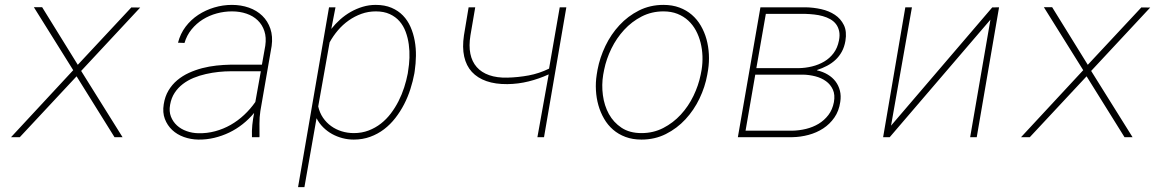

<svg xmlns="http://www.w3.org/2000/svg" viewBox="-20 -558 4735 781"><path d="M296.4 -294.4 514.2 -527.8 550.3 -527.3 310.1 -269.5 478.5 0H445.8L291.5 -247.6L60.5 0H24.9L277.8 -272.5L117.7 -528.8H151.4Z M1004.9 0Q1003.9 -25.4 1006.3 -49.6Q1008.8 -73.7 1013.7 -98.6Q992.7 -73.2 967 -53Q941.4 -32.7 912.4 -18.8Q883.3 -4.9 851.6 2.7Q819.8 10.3 786.6 9.8Q755.9 9.3 728 -0.7Q700.2 -10.7 680.4 -29.3Q660.6 -47.9 650.6 -74.2Q640.6 -100.6 646 -133.8Q650.9 -165.5 665.3 -189.7Q679.7 -213.9 700.9 -231.7Q722.2 -249.5 748.3 -261.5Q774.4 -273.4 802.7 -280.8Q831.1 -288.1 860.4 -291.3Q889.6 -294.4 917 -294.9H1045.4L1059.1 -372.1Q1064 -405.8 1055.4 -431.6Q1046.9 -457.5 1028.3 -475.3Q1009.8 -493.2 982.7 -502.4Q955.6 -511.7 923.8 -511.7Q892.1 -511.7 861.6 -503.4Q831.1 -495.1 804.9 -478.8Q778.8 -462.4 759.3 -438.5Q739.7 -414.6 730.5 -383.3L704.1 -384.3Q713.4 -420.9 735.1 -449.5Q756.8 -478 786.6 -497.6Q816.4 -517.1 851.6 -527.6Q886.7 -538.1 923.3 -538.1Q960.4 -538.1 992.4 -526.9Q1024.4 -515.6 1046.9 -493.9Q1069.3 -472.2 1079.8 -441.2Q1090.3 -410.2 1085 -371.1L1039.1 -106.4Q1035.2 -80.6 1035.4 -55.4Q1035.6 -30.3 1035.6 -4.4L1035.2 0ZM786.1 -16.1Q821.8 -15.1 855.2 -24.2Q888.7 -33.2 918.2 -50Q947.8 -66.9 973.1 -90.6Q998.5 -114.3 1018.6 -143.1L1041 -268.1H918.5Q895 -268.1 869.1 -265.4Q843.3 -262.7 817.4 -256.8Q791.5 -251 767.6 -241.2Q743.7 -231.4 723.9 -216.3Q704.1 -201.2 690.4 -180.4Q676.8 -159.7 671.9 -131.8Q667 -105 675.3 -83.7Q683.6 -62.5 700 -47.6Q716.3 -32.7 739 -24.7Q761.7 -16.6 786.1 -16.1Z M1665.5 -259.3Q1659.7 -228 1649.4 -195.8Q1639.2 -163.6 1623.8 -133.8Q1608.4 -104 1588.1 -77.9Q1567.9 -51.8 1542.2 -32.2Q1516.6 -12.7 1485.8 -1.5Q1455.1 9.8 1418.9 9.8Q1395.5 9.8 1373 3.9Q1350.6 -2 1330.8 -12.9Q1311 -23.9 1294.7 -40Q1278.3 -56.2 1267.6 -77.1L1218.3 203.1H1192.4L1318.4 -528.3H1344.7L1327.6 -440.4Q1343.8 -460.9 1363.8 -478.8Q1383.8 -496.6 1407 -509.8Q1430.2 -522.9 1455.6 -530.5Q1481 -538.1 1508.3 -538.1Q1544.9 -538.1 1572.5 -526.4Q1600.1 -514.6 1619.1 -494.9Q1638.2 -475.1 1649.9 -448.5Q1661.6 -421.9 1667 -391.8Q1672.4 -361.8 1671.9 -330.6Q1671.4 -299.3 1667 -269.5ZM1640.1 -269.5Q1644.5 -294.9 1645.5 -322.8Q1646.5 -350.6 1642.8 -377.4Q1639.2 -404.3 1630.1 -428.7Q1621.1 -453.1 1605.2 -471.4Q1589.4 -489.7 1565.4 -500.7Q1541.5 -511.7 1508.8 -511.7Q1478 -511.7 1450.2 -501.7Q1422.4 -491.7 1398.2 -474.6Q1374 -457.5 1354.5 -434.6Q1335 -411.6 1320.8 -385.7L1274.4 -125Q1280.3 -99.1 1293.9 -79.1Q1307.6 -59.1 1326.9 -45.2Q1346.2 -31.2 1369.9 -23.9Q1393.6 -16.6 1419.4 -16.6Q1451.7 -16.6 1479.2 -27.1Q1506.8 -37.6 1529.3 -55.2Q1551.8 -72.8 1569.6 -96.2Q1587.4 -119.6 1601.1 -146.5Q1614.7 -173.3 1624 -202.1Q1633.3 -231 1638.7 -259.3Z M2192.9 0H2166L2211.9 -255.4Q2172.4 -237.3 2130.1 -226.8Q2087.9 -216.3 2043.9 -215.8Q1995.1 -215.3 1958.7 -228Q1922.4 -240.7 1899.4 -265.6Q1876.5 -290.5 1868.2 -327.9Q1859.9 -365.2 1867.2 -414.1L1886.2 -528.3H1913.1L1893.6 -414.1Q1886.7 -371.6 1893.3 -339.4Q1899.9 -307.1 1919.2 -285.2Q1938.5 -263.2 1970 -252.2Q2001.5 -241.2 2043.9 -242.2Q2087.4 -243.2 2130.6 -251.2Q2173.8 -259.3 2213.4 -278.8L2256.8 -528.3H2283.7Z M2410.6 -274.4Q2419.9 -323.7 2442.6 -371.1Q2465.3 -418.5 2499.8 -455.6Q2534.2 -492.7 2579.3 -515.4Q2624.5 -538.1 2678.7 -538.1Q2714.8 -538.1 2743.7 -527.3Q2772.5 -516.6 2794.2 -497.8Q2815.9 -479 2830.8 -453.4Q2845.7 -427.7 2853.8 -398.4Q2861.8 -369.1 2863.5 -337.4Q2865.2 -305.7 2860.4 -274.4L2856.9 -253.9Q2848.1 -204.6 2825.4 -157.2Q2802.7 -109.9 2768.3 -72.8Q2733.9 -35.6 2688.7 -12.9Q2643.6 9.8 2589.4 9.8Q2553.2 9.8 2524.4 -1Q2495.6 -11.7 2473.9 -30.5Q2452.1 -49.3 2437.3 -75Q2422.4 -100.6 2414.1 -129.9Q2405.8 -159.2 2404.1 -190.9Q2402.3 -222.7 2407.2 -253.9ZM2433.6 -253.9Q2426.8 -212.9 2432.4 -170.7Q2438 -128.4 2456.8 -94.2Q2475.6 -60.1 2508.3 -38.3Q2541 -16.6 2589.4 -16.6Q2637.7 -16.6 2678 -37.4Q2718.3 -58.1 2749.3 -91.8Q2780.3 -125.5 2800.8 -168Q2821.3 -210.4 2830.1 -253.9L2834 -274.4Q2838.4 -301.8 2837.4 -329.8Q2836.4 -357.9 2829.8 -384.3Q2823.2 -410.6 2810.8 -433.8Q2798.3 -457 2779.5 -474.4Q2760.7 -491.7 2735.6 -501.7Q2710.4 -511.7 2678.7 -511.7Q2630.9 -511.7 2590.3 -491Q2549.8 -470.2 2518.8 -436.5Q2487.8 -402.8 2467 -360.4Q2446.3 -317.9 2437.5 -274.4Z M2981.4 0 3073.2 -528.3H3256.8Q3288.6 -527.8 3320.3 -520.8Q3352.1 -513.7 3376 -497.8Q3399.9 -481.9 3412.6 -456.1Q3425.3 -430.2 3418.9 -391.6Q3414.6 -366.7 3404.3 -347.9Q3394 -329.1 3378.9 -314.9Q3363.8 -300.8 3344.5 -290.5Q3325.2 -280.3 3302.7 -272.9L3304.7 -271.5Q3328.1 -266.1 3347.2 -254.6Q3366.2 -243.2 3378.7 -226.8Q3391.1 -210.4 3396.5 -189.2Q3401.9 -168 3397.9 -143.1Q3392.6 -106.4 3374 -79.8Q3355.5 -53.2 3328.6 -35.6Q3301.8 -18.1 3269 -9.3Q3236.3 -0.5 3202.6 0ZM3052.2 -254.4 3012.7 -26.4H3202.6Q3231 -26.9 3258.8 -33.7Q3286.6 -40.5 3309.8 -54.4Q3333 -68.4 3349.6 -90.1Q3366.2 -111.8 3372.1 -142.6Q3377.4 -172.4 3367.9 -193.4Q3358.4 -214.4 3339.8 -227.8Q3321.3 -241.2 3296.4 -247.6Q3271.5 -253.9 3246.6 -254.4ZM3056.6 -280.8H3228.5Q3256.3 -281.2 3283.2 -287.8Q3310.1 -294.4 3332.5 -307.6Q3355 -320.8 3370.8 -341.8Q3386.7 -362.8 3392.6 -393.1Q3397 -415 3393.3 -431.6Q3389.6 -448.2 3380.4 -460.2Q3371.1 -472.2 3357.2 -480Q3343.3 -487.8 3326.7 -492.4Q3310.1 -497.1 3292 -499Q3273.9 -501 3256.8 -501.5H3095.2Z M4016.1 -527.8 4043.9 -528.3 3953.1 0H3926.3L4008.8 -478L3599.1 0H3572.3L3662.6 -528.3H3689.5L3604.5 -46.9Z M4404.8 -294.4 4622.6 -527.8 4658.7 -527.3 4418.5 -269.5 4586.9 0H4554.2L4399.9 -247.6L4168.9 0H4133.3L4386.2 -272.5L4226.1 -528.8H4259.8Z"/></svg>

Font: Roboto Mono Thin
Style: Italic
Weight: 250
Designer: Google
Version: Version 2.000985; 2015; ttfautohint (v1.3)